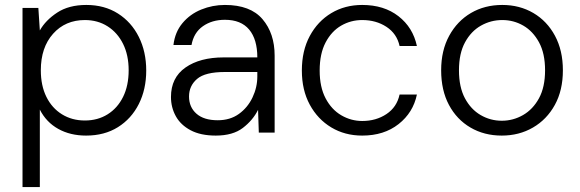

<svg xmlns="http://www.w3.org/2000/svg" viewBox="-20 -536 2344 776"><path d="M71 220V-504H135L141 -413Q164 -454 211 -485Q258 -516 329 -516Q402 -516 456.5 -481.5Q511 -447 541 -387Q571 -327 571 -251Q571 -175 541 -115.5Q511 -56 456.5 -22Q402 12 328 12Q264 12 215.5 -15Q167 -42 141 -93V220ZM323 -49Q375 -49 415 -74Q455 -99 477.5 -144.5Q500 -190 500 -252Q500 -313 477.5 -358.5Q455 -404 415 -429.5Q375 -455 323 -455Q244 -455 194.5 -399.5Q145 -344 145 -252Q145 -190 167.5 -144.5Q190 -99 230.5 -74Q271 -49 323 -49Z M852 12Q791 12 750.5 -9.5Q710 -31 690.5 -66.5Q671 -102 671 -144Q671 -222 729.5 -263Q788 -304 884 -304H1020Q1020 -377 987 -416.5Q954 -456 889 -456Q837 -456 800 -430Q763 -404 754 -354H681Q687 -406 717.5 -442.5Q748 -479 793.5 -497.5Q839 -516 889 -516Q992 -516 1041 -458.5Q1090 -401 1090 -311V0H1026L1023 -92Q1002 -50 961.5 -19Q921 12 852 12ZM860 -50Q910 -50 945.5 -75.5Q981 -101 1000.5 -142Q1020 -183 1020 -227V-245H889Q809 -245 776.5 -217Q744 -189 744 -146Q744 -103 774 -76.5Q804 -50 860 -50Z M1444 12Q1374 12 1319 -21Q1264 -54 1232 -113Q1200 -172 1200 -251Q1200 -331 1232 -390.5Q1264 -450 1319 -483Q1374 -516 1444 -516Q1532 -516 1590.5 -470.5Q1649 -425 1665 -350H1595Q1584 -400 1542 -427.5Q1500 -455 1444 -455Q1398 -455 1359 -432.5Q1320 -410 1296 -364.5Q1272 -319 1272 -251Q1272 -184 1296 -138.5Q1320 -93 1359.5 -70Q1399 -47 1444 -47Q1500 -47 1542 -75Q1584 -103 1595 -154H1665Q1650 -81 1591 -34.5Q1532 12 1444 12Z M2008 12Q1937 12 1881.5 -20.5Q1826 -53 1794.5 -112Q1763 -171 1763 -252Q1763 -332 1795.5 -391.5Q1828 -451 1883.5 -483.5Q1939 -516 2010 -516Q2080 -516 2135.5 -483.5Q2191 -451 2223 -391.5Q2255 -332 2255 -252Q2255 -171 2222.5 -112Q2190 -53 2134 -20.5Q2078 12 2008 12ZM2008 -48Q2054 -48 2094 -71Q2134 -94 2158.5 -139Q2183 -184 2183 -252Q2183 -320 2158.5 -365Q2134 -410 2095 -432.5Q2056 -455 2010 -455Q1964 -455 1924 -432.5Q1884 -410 1859.5 -365Q1835 -320 1835 -252Q1835 -184 1859 -139Q1883 -94 1922.5 -71Q1962 -48 2008 -48Z"/></svg>

Font: DM Sans Light
Style: Regular
Weight: 300
Designer: Colophon Foundry, Jonny Pinhorn
Foundry: Colophon Foundry
Version: Version 4.004; ttfautohint (v1.8.4.7-5d5b)